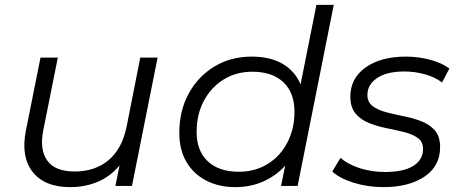

<svg xmlns="http://www.w3.org/2000/svg" viewBox="-20 -762 1880 787"><path d="M267 5Q163 5 114 -57Q65 -119 86 -226L146 -526H217L157 -226Q142 -148 174 -103.5Q206 -59 286 -59Q369 -59 424.5 -105Q480 -151 499 -243L555 -526H626L521 0H453L470 -84Q432 -38 380 -16.5Q328 5 267 5Z M944 5Q877 5 825 -22Q773 -49 744 -98.5Q715 -148 715 -218Q715 -308 753.5 -378.5Q792 -449 859 -489.5Q926 -530 1012 -530Q1087 -530 1138 -500.5Q1189 -471 1212 -416L1277 -742H1348L1200 0H1132L1149 -83Q1112 -42 1060 -18.5Q1008 5 944 5ZM959 -58Q1025 -58 1076.5 -89.5Q1128 -121 1157.5 -177Q1187 -233 1187 -304Q1187 -382 1141.5 -425Q1096 -468 1014 -468Q948 -468 896.5 -436Q845 -404 815.5 -348.5Q786 -293 786 -221Q786 -144 831.5 -101Q877 -58 959 -58Z M1551 5Q1487 5 1429.5 -13Q1372 -31 1342 -59L1376 -115Q1406 -88 1455 -72.5Q1504 -57 1558 -57Q1634 -57 1674 -82Q1714 -107 1714 -151Q1714 -181 1692.5 -196.5Q1671 -212 1637 -220.5Q1603 -229 1565 -236.5Q1527 -244 1493 -257.5Q1459 -271 1437.5 -296.5Q1416 -322 1416 -366Q1416 -441 1478.5 -485.5Q1541 -530 1644 -530Q1694 -530 1743 -517Q1792 -504 1822 -481L1792 -424Q1761 -447 1720 -458Q1679 -469 1638 -469Q1565 -469 1525.5 -442Q1486 -415 1486 -373Q1486 -343 1507.5 -327Q1529 -311 1563 -302Q1597 -293 1635 -285.5Q1673 -278 1707 -265Q1741 -252 1762.5 -227.5Q1784 -203 1784 -159Q1784 -81 1720 -38Q1656 5 1551 5Z"/></svg>

Font: Montserrat
Style: Italic
Weight: 400
Italic angle: -11.3°
Designer: Julieta Ulanovsky
Foundry: Julieta Ulanovsky
Version: Version 9.000; ttfautohint (v1.8.4.7-5d5b)